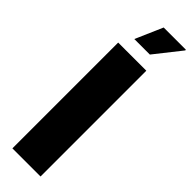

<svg xmlns="http://www.w3.org/2000/svg" viewBox="-300 -884 883 883"><g transform="rotate(45 142.0 -442.5)"><path d="M81 -752 139 -885H283L284 -881L182 -752ZM40 0V-688H223V0Z"/></g></svg>

Font: Archivo ExtraCondensed Black
Style: Regular
Weight: 900
Width: 2
Designer: Hector Gatti
Foundry: Omnibus-Type
Version: Version 2.001; ttfautohint (v1.8.3)